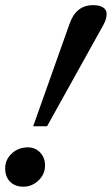

<svg xmlns="http://www.w3.org/2000/svg" viewBox="-21 -703 433 743"><path d="M107.4 -214.4 248 -610.4Q272.9 -683.1 339.4 -683.1Q363.8 -683.1 377.7 -674.3Q391.6 -665.5 391.6 -649.4Q391.6 -630.4 380.4 -608.9L161.1 -214.4ZM-1 -51.3Q-1 -85.4 24.7 -109.1Q50.3 -132.8 86.9 -132.8Q115.2 -132.8 134.3 -112.8Q153.3 -92.8 153.3 -62.5Q153.3 -28.8 127.9 -4.6Q102.5 19.5 69.8 19.5Q37.1 19.5 18.1 0.2Q-1 -19 -1 -51.3Z"/></svg>

Font: Elstob 10pt SemiBold
Style: Italic
Weight: 600
Italic angle: -20°
Designer: Peter S. Baker
Version: Version 1.015